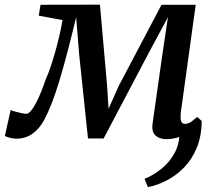

<svg xmlns="http://www.w3.org/2000/svg" viewBox="-48 -572 908 803"><path d="M647.5 10Q620 10 602.8 -4.8Q585.5 -19.5 590 -54.5L632 -350.5L654.5 -500.5L575 -352.5L385.5 7H320L283 -345L270.5 -500.5Q252 -423 234.8 -357Q217.5 -291 201.2 -237Q185 -183 168.8 -141.2Q152.5 -99.5 137 -70.5Q116.5 -33 87.5 -12.5Q58.5 8 20.5 8Q12.5 8 2 6Q-8.5 4 -17.2 1Q-26 -2 -27.5 -4L-3.5 -112Q-0.5 -110 13 -106Q26.5 -102 41 -99Q55.5 -96 61.5 -96Q71.5 -96 82.2 -109.2Q93 -122.5 104 -144Q115 -165.5 125.2 -191Q135.5 -216.5 143.5 -241Q153.5 -262.5 163.8 -292.8Q174 -323 183.5 -357Q193 -391 200.8 -424.8Q208.5 -458.5 213.5 -488L114 -506.5L121.5 -552L370 -552.5L400 -212.5L406 -117L448.5 -212.5L627.5 -552H770.5L708 -100Q707 -89 707.2 -78.2Q707.5 -67.5 711.8 -60.8Q716 -54 725.5 -54Q739.5 -54 752 -63Q764.5 -72 777 -83L795.5 -66Q790.5 -60 777.5 -47.5Q764.5 -35 745.2 -21.8Q726 -8.5 701.2 0.8Q676.5 10 647.5 10ZM795.5 -66Q795 -2.5 775 46Q755 94.5 722 128.2Q689 162 649.5 182.5Q610 203 570.5 210.5L556.5 176Q596 160 630.2 131.5Q664.5 103 684.8 62.8Q705 22.5 702 -28.5Z"/></svg>

Font: Merriweather 24pt Medium
Style: Italic
Weight: 500
Italic angle: -7.8°
Version: Version 2.101